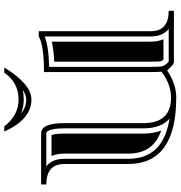

<svg xmlns="http://www.w3.org/2000/svg" viewBox="6 -824 829 881"><g transform="rotate(-90 420.5 -383.5)"><path d="M257.3 -778.3H281.2Q331.3 -712.9 404.3 -712.9Q482.9 -712.9 527.3 -778.3H551.3Q474.6 -653.8 404.3 -653.8Q313.5 -653.8 257.3 -778.3ZM449.2 -694.1Q428 -689 404.3 -689Q369.6 -689 339.4 -701.7Q368.9 -677.7 404.3 -677.7Q425.5 -677.7 449.2 -694.1ZM728.3 -23.9Q693.8 -51.5 693.8 -106V-593.5Q649.9 -574.7 554.2 -572.5V-106Q554.2 -78.6 555.9 -58.6Q556.9 -46.1 570.6 -31.2Q575.7 -25.6 578.9 -23.9ZM97.9 -585.4Q132.3 -557.9 132.3 -503.4V-210.9Q132.3 -180.7 138.4 -155.4Q144.5 -130.1 158.2 -107.7Q171.9 -85.2 193.1 -68.2Q214.4 -51.3 245.5 -38.8Q276.6 -26.4 316.7 -20Q272 -58.6 272 -141.1V-503.4Q272 -553 261.7 -574.5Q256.8 -585.4 249 -585.4ZM717.8 -106Q717.8 -23.9 811.5 -23.9V0H577.1Q566.7 0 552.9 -15.3Q539.1 -30.5 536.6 -30.5Q476.3 10.7 413.1 10.7Q108.4 10.7 108.4 -210.9V-503.4Q108.4 -585.4 14.6 -585.4V-609.4H249Q295.9 -609.4 295.9 -503.4V-141.1Q295.9 -13.2 413.1 -13.2Q473.4 -13.2 532 -56.6Q530.3 -77.6 530.3 -106V-596.2Q653.3 -596.2 694.3 -620.4L717.8 -620.1ZM680.9 -47.9H587.9Q580.1 -56.9 579.6 -60.5Q578.1 -79.6 578.1 -106V-549.3Q633.1 -551.8 669.9 -560.5V-106Q669.9 -73.2 680.9 -47.9ZM145.3 -561.5H241.2Q248 -543 248 -503.4V-141.1Q248 -93.5 262 -58.1L254.4 -61Q226.6 -72 208 -86.9Q190.2 -101.3 178.7 -120.1Q167 -139.4 161.6 -160.9Q156.2 -183.6 156.2 -210.9V-503.4Q156.2 -536.1 145.3 -561.5Z"/></g></svg>

Font: itsadzokeS01
Style: Regular
Weight: 600
Width: 6
Version: Version 0.46